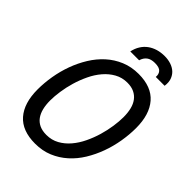

<svg xmlns="http://www.w3.org/2000/svg" viewBox="-238 -915 1027 1027"><g transform="rotate(45 275.0 -402.0)"><path d="M225.1 8.8Q127.4 8.8 78.6 -47.1Q29.8 -103 29.8 -206.1Q29.8 -255.4 38.6 -307.4Q47.4 -359.4 65.2 -408.2Q83 -457 109.9 -500.5Q136.7 -543.9 172.6 -576.4Q208.5 -608.9 253.9 -627.9Q299.3 -647 354 -647Q451.2 -647 500 -590.8Q548.8 -534.7 548.8 -432.1Q548.8 -382.8 540 -330.8Q531.2 -278.8 513.4 -229.7Q495.6 -180.7 469 -137.2Q442.4 -93.8 406.2 -61.3Q370.1 -28.8 325 -10Q279.8 8.8 225.1 8.8ZM460 -425.8Q460 -459 453.4 -485.8Q446.8 -512.7 432.6 -531.5Q418.5 -550.3 396.7 -560.8Q375 -571.3 344.2 -571.3Q304.7 -571.3 272.5 -553.2Q240.2 -535.2 215.1 -505.6Q189.9 -476.1 171.9 -438.2Q153.8 -400.4 142.1 -360.6Q130.4 -320.8 124.8 -282Q119.1 -243.2 119.1 -211.9Q119.1 -178.7 125.7 -152.1Q132.3 -125.5 146.2 -106.4Q160.2 -87.4 182.1 -77.1Q204.1 -66.9 234.9 -66.9Q274.4 -66.9 306.6 -84.7Q338.9 -102.5 364 -132.1Q389.2 -161.6 407.2 -199.5Q425.3 -237.3 437 -277.1Q448.7 -316.9 454.3 -355.7Q460 -394.5 460 -425.8ZM236.8 -700.2Q242.7 -728 255.9 -749Q269 -770 288.3 -784.2Q307.6 -798.3 332 -805.7Q356.4 -813 385.3 -813Q410.6 -813 432.9 -805.7Q455.1 -798.3 470.5 -784.2Q485.8 -770 493.2 -749Q500.5 -728 496.6 -700.2H429.7Q432.1 -721.7 419.9 -735.8Q407.7 -750 374 -750Q344.2 -750 327.4 -737.1Q310.5 -724.1 303.7 -700.2Z"/></g></svg>

Font: Code New Roman
Style: Italic
Weight: 400
Italic angle: -11°
Monospace: yes
Designer: Sam Radian
Foundry: Code New Roman
Version: Version 1.508 October 19, 2014